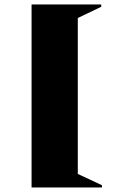

<svg xmlns="http://www.w3.org/2000/svg" viewBox="-20 -742 512 852"><path d="M120.1 89.8V-722.2H429.2V-711.9L325.2 -662.1V29.8L432.6 80.1V89.8Z"/></svg>

Font: Cinzel Black
Style: Regular
Weight: 900
Designer: Natanael Gama
Version: Version 1.001;PS 001.001;hotconv 1.0.56;makeotf.lib2.0.21325